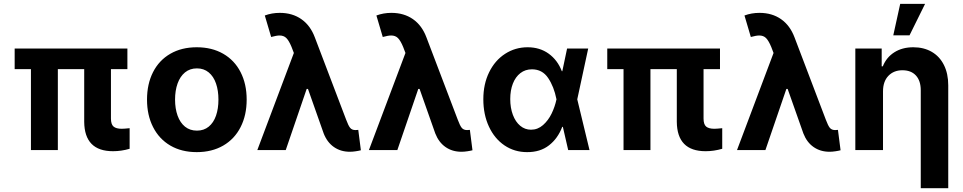

<svg xmlns="http://www.w3.org/2000/svg" viewBox="-20 -784 5029 1003"><path d="M645.5 -422.9H559.6V-165Q559.6 -134.3 573.2 -122.8Q586.9 -111.3 616.2 -111.3Q627.9 -111.3 657.2 -114.3V-6.8Q613.8 5.9 570.3 5.9Q421.4 5.9 419.9 -147.5V-422.9H282.2V0H141.6V-422.9H56.6V-530.3H645.5Z M748 -263.7Q748 -345.2 779.5 -407.2Q811 -469.2 869.9 -503.2Q928.7 -537.1 1007.8 -537.1Q1086.9 -537.1 1146 -503.2Q1205.1 -469.2 1236.8 -407.2Q1268.6 -345.2 1268.6 -263.7Q1268.6 -182.1 1236.8 -119.9Q1205.1 -57.6 1146 -23.4Q1086.9 10.7 1007.8 10.7Q928.7 10.7 870.1 -23.4Q811.5 -57.6 779.8 -119.9Q748 -182.1 748 -263.7ZM1121.1 -263.7Q1121.1 -311 1108.4 -347.9Q1095.7 -384.8 1070.3 -405.8Q1044.9 -426.8 1008.8 -426.8Q972.2 -426.8 946.5 -405.8Q920.9 -384.8 907.7 -347.9Q894.5 -311 894.5 -263.7Q894.5 -216.8 907.7 -179.9Q920.9 -143.1 946.5 -122.3Q972.2 -101.6 1008.8 -101.6Q1044.9 -101.6 1070.3 -122.3Q1095.7 -143.1 1108.4 -179.7Q1121.1 -216.3 1121.1 -263.7Z M1670.9 -86.9 1588.9 -319.3H1582L1472.7 0H1324.2L1515.1 -507.3L1502.9 -539.1Q1489.3 -571.8 1475.8 -585.2Q1462.4 -598.6 1440.4 -598.6Q1424.8 -598.6 1396.5 -590.8L1363.3 -703.1Q1399.9 -716.8 1441.4 -716.8Q1507.3 -716.8 1554.4 -683.8Q1601.6 -650.9 1625 -587.9L1788.1 -159.2Q1799.8 -127.4 1809.3 -116Q1818.8 -104.5 1836.9 -104.5L1851.6 -105.5L1865.2 1Q1854.5 3.9 1838.1 6.3Q1821.8 8.8 1807.6 8.8Q1759.8 8.8 1724.4 -15.9Q1689 -40.5 1670.9 -86.9Z M2253.9 -86.9 2171.9 -319.3H2165L2055.7 0H1907.2L2098.1 -507.3L2085.9 -539.1Q2072.3 -571.8 2058.8 -585.2Q2045.4 -598.6 2023.4 -598.6Q2007.8 -598.6 1979.5 -590.8L1946.3 -703.1Q1982.9 -716.8 2024.4 -716.8Q2090.3 -716.8 2137.5 -683.8Q2184.6 -650.9 2208 -587.9L2371.1 -159.2Q2382.8 -127.4 2392.3 -116Q2401.9 -104.5 2419.9 -104.5L2434.6 -105.5L2448.2 1Q2437.5 3.9 2421.1 6.3Q2404.8 8.8 2390.6 8.8Q2342.8 8.8 2307.4 -15.9Q2272 -40.5 2253.9 -86.9Z M2504.9 -265.6Q2504.9 -344.7 2535.2 -406.5Q2565.4 -468.3 2618.4 -502.7Q2671.4 -537.1 2736.3 -537.1Q2799.8 -537.1 2846.2 -503.7Q2892.6 -470.2 2915 -412.1H2917.5L2942.4 -530.3H3052.7L2995.6 -265.1L3059.6 0H2948.2L2920.4 -121.1H2917Q2894 -60.5 2847.9 -24.7Q2801.8 11.2 2733.4 10.7Q2667.5 10.7 2615.5 -24.4Q2563.5 -59.6 2534.2 -122.6Q2504.9 -185.5 2504.9 -265.6ZM2753.9 -106.4Q2789.1 -106.4 2816.7 -130.6Q2844.2 -154.8 2861.6 -190.7Q2878.9 -226.6 2886.7 -263.7L2887.2 -265.1L2886.7 -266.6Q2874 -331.1 2843.5 -376.5Q2813 -421.9 2758.8 -421.9Q2724.1 -421.9 2698.5 -402.1Q2672.9 -382.3 2659.2 -347.2Q2645.5 -312 2645.5 -266.6Q2645.5 -220.7 2659.2 -184.1Q2672.9 -147.5 2697.5 -127Q2722.2 -106.4 2753.9 -106.4Z M3741.2 -422.9H3655.3V-165Q3655.3 -134.3 3668.9 -122.8Q3682.6 -111.3 3711.9 -111.3Q3723.6 -111.3 3752.9 -114.3V-6.8Q3709.5 5.9 3666 5.9Q3517.1 5.9 3515.6 -147.5V-422.9H3377.9V0H3237.3V-422.9H3152.3V-530.3H3741.2Z M4176.8 -86.9 4094.7 -319.3H4087.9L3978.5 0H3830.1L4021 -507.3L4008.8 -539.1Q3995.1 -571.8 3981.7 -585.2Q3968.3 -598.6 3946.3 -598.6Q3930.7 -598.6 3902.3 -590.8L3869.1 -703.1Q3905.8 -716.8 3947.3 -716.8Q4013.2 -716.8 4060.3 -683.8Q4107.4 -650.9 4130.9 -587.9L4293.9 -159.2Q4305.7 -127.4 4315.2 -116Q4324.7 -104.5 4342.8 -104.5L4357.4 -105.5L4371.1 1Q4360.4 3.9 4344 6.3Q4327.6 8.8 4313.5 8.8Q4265.6 8.8 4230.2 -15.9Q4194.8 -40.5 4176.8 -86.9Z M4592.8 0H4448.2V-530.3H4585.9V-437.5H4591.8Q4610.4 -484.4 4651.9 -510.7Q4693.4 -537.1 4751 -537.1Q4806.2 -537.1 4847.4 -513.2Q4888.7 -489.3 4911.1 -444.3Q4933.6 -399.4 4933.6 -337.9V199.2H4790V-312.5Q4790 -361.8 4764.9 -389.4Q4739.7 -417 4694.3 -417Q4648.9 -417 4620.8 -387.7Q4592.8 -358.4 4592.8 -306.6ZM4682.6 -763.7H4812.5L4731.4 -599.6H4646.5Z"/></svg>

Font: Pretendard GOV
Style: Bold
Weight: 700
Designer: Base glyphs from Inter by Rasmus Andersson; Hangeul glyphs from Noto Sans CJK(Source Han Sans) by Jang Soo-young and Kan
Foundry: Kil Hyung-jin
Version: Version 1.309